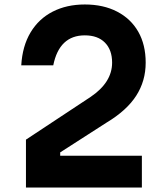

<svg xmlns="http://www.w3.org/2000/svg" viewBox="-20 -838 740 858"><path d="M96 -214 385 -405Q481 -470 481 -558Q481 -615 449 -647.5Q417 -680 359 -680Q245 -680 218 -546H75Q80 -632 116.5 -693Q153 -754 215.5 -786Q278 -818 359 -818Q442 -818 503.5 -786Q565 -754 598 -696Q631 -638 631 -558Q631 -476 588.5 -410Q546 -344 456 -290L249 -157V-142H614V0H96Z"/></svg>

Font: Martian Mono SemiBold
Style: Regular
Weight: 600
Monospace: yes
Designer: Roman Shamin
Foundry: Evil Martians
Version: Version 1.000; ttfautohint (v1.8.4.7-5d5b)